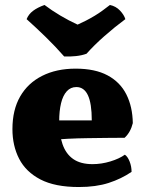

<svg xmlns="http://www.w3.org/2000/svg" viewBox="-20 -743 585 772"><path d="M297 9Q201 9 142.5 -21.5Q84 -52 57 -104.5Q30 -157 30 -224Q30 -301 61 -355Q92 -409 149.5 -438Q207 -467 284 -467Q362 -467 412.5 -440Q463 -413 488 -363.5Q513 -314 514 -248Q505 -211 481 -189Q448 -189 410 -188.5Q372 -188 332 -187.5Q292 -187 252 -185Q212 -183 175 -180V-259H349Q349 -327 333.5 -360Q318 -393 287 -393Q264 -393 248.5 -376Q233 -359 225.5 -328Q218 -297 218 -255Q218 -202 231.5 -163Q245 -124 274.5 -103.5Q304 -83 352 -83Q388 -83 424 -94Q460 -105 482 -121Q493 -114 501 -94Q509 -74 509 -52Q468 -24 417 -7.5Q366 9 297 9ZM238 -516Q203 -556 164 -594Q125 -632 87 -666Q95 -686 113 -699.5Q131 -713 159 -723Q188 -701 222.5 -680.5Q257 -660 292 -644Q308 -651 325.5 -660Q343 -669 360.5 -679.5Q378 -690 393.5 -701.5Q409 -713 422 -723Q446 -718 462.5 -700.5Q479 -683 484 -666Q442 -635 400 -598Q358 -561 328 -527Q309 -520 285.5 -517.5Q262 -515 238 -516Z"/></svg>

Font: Vollkorn Black
Style: Regular
Weight: 900
Designer: Friedrich Althausen
Foundry: Friedrich Althausen
Version: Version 5.000